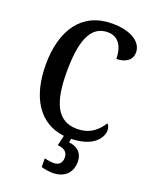

<svg xmlns="http://www.w3.org/2000/svg" viewBox="-173 -817 913 1151"><g transform="rotate(20 283.0 -242.0)"><path d="M308 240C382 240 428 197 428 126C428 73 395 39 339 34L343 10C483 7 531 -63 531 -113C531 -128 525 -144 516 -152C486 -105 441 -58 354 -58C229 -58 181 -163 181 -358C181 -552 221 -666 332 -666C409 -666 434 -598 434 -533C496 -533 532 -564 532 -609C532 -672 466 -724 339 -724C147 -724 48 -577 48 -358C48 -152 132 -11 296 8L281 73C319 76 346 91 346 130C346 164 326 182 294 182C278 182 256 179 235 174V229C256 236 290 240 308 240Z"/></g></svg>

Font: Noto Serif Tamil Condensed SemiBold
Style: Regular
Weight: 600
Width: 3
Designer: Indian Type Foundry, Tom Grace, and the Monotype Design Team
Foundry: Monotype Imaging Inc.
Version: Version 2.004